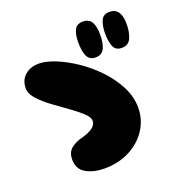

<svg xmlns="http://www.w3.org/2000/svg" viewBox="-119 -787 810 856"><g transform="rotate(-20 285.5 -358.5)"><path d="M233 -34Q184 -34 147.5 -54Q111 -74 111 -121Q111 -156 134 -173.5Q157 -191 187 -198Q256 -217 256 -252Q256 -270 232.5 -291.5Q209 -313 175 -337Q141 -361 106.5 -386.5Q72 -412 48.5 -438Q25 -464 25 -489Q25 -529 51 -551.5Q77 -574 117 -574Q150 -574 195 -556Q240 -538 287.5 -506Q335 -474 375.5 -431.5Q416 -389 441.5 -339.5Q467 -290 467 -238Q467 -183 437.5 -136.5Q408 -90 355 -62Q302 -34 233 -34ZM490 -513Q460 -513 450.5 -537.5Q441 -562 441 -600Q441 -632 451 -657.5Q461 -683 492 -683Q546 -683 546 -606Q546 -568 534 -540.5Q522 -513 490 -513ZM366 -513Q337 -513 326 -536.5Q315 -560 315 -603Q315 -640 326 -661.5Q337 -683 366 -683Q395 -683 407 -661.5Q419 -640 419 -602Q419 -560 407 -536.5Q395 -513 366 -513Z"/></g></svg>

Font: Cherry Bomb One
Style: Regular
Weight: 400
Designer: satsuyako
Foundry: satsuyako
Version: Version 4.100; ttfautohint (v1.8.3)